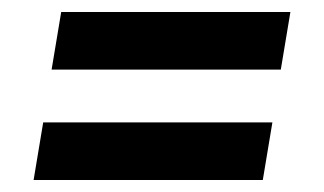

<svg xmlns="http://www.w3.org/2000/svg" viewBox="-20 -500 540 320"><path d="M66 -384 82 -480H464L448 -384ZM418 -200H36L52 -296H434Z"/></svg>

Font: Iosevka Web
Style: Bold Italic
Weight: 700
Italic angle: -9°
Monospace: yes
Designer: Belleve Invis
Foundry: Belleve Invis
Version: Version 28.0.3; ttfautohint (v1.8.3)